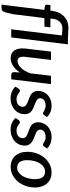

<svg xmlns="http://www.w3.org/2000/svg" viewBox="763 -1537 898 2464"><g transform="rotate(90 1212.0 -305.0)"><path d="M212 -426 161.5 -18.5 137.5 80Q130.5 101.5 117.8 113Q105 124.5 82 124.5H39.5L107 -424.5L63.5 -431.5Q51.5 -434 45 -440Q38.5 -446 40 -457.5L45 -503H116.5L119.5 -528Q124.5 -569.5 141 -606.8Q157.5 -644 185.2 -672.2Q213 -700.5 251.8 -717.2Q290.5 -734 340.5 -734Q378 -734 412 -731Q446 -728 479 -727.5H549L460 0H356L435 -649.5Q412.5 -652 390.2 -654.5Q368 -657 347.5 -657Q293.5 -657 260.5 -623.8Q227.5 -590.5 220.5 -528L218 -503H331L322 -426Z M1059.5 -510 998 0H944.5Q905.5 0 905.5 -38L910.5 -111.5Q871.5 -52 823.2 -22.2Q775 7.5 724 7.5Q692 7.5 667 -5.2Q642 -18 626 -42.8Q610 -67.5 604 -103.5Q598 -139.5 603.5 -186L642 -510H749L710.5 -186Q703.5 -131.5 716.8 -106.5Q730 -81.5 764.5 -81.5Q785.5 -81.5 808 -93.2Q830.5 -105 851.5 -126.5Q872.5 -148 890.5 -178.5Q908.5 -209 921 -246.5L952.5 -510Z M1455.5 -420.5Q1451 -413.5 1446.2 -410.5Q1441.5 -407.5 1434.5 -407.5Q1426.5 -407.5 1418 -412.8Q1409.5 -418 1397.8 -424.5Q1386 -431 1370 -436.2Q1354 -441.5 1331.5 -441.5Q1310.5 -441.5 1293.8 -436Q1277 -430.5 1265 -421Q1253 -411.5 1246.8 -398.5Q1240.5 -385.5 1240.5 -371Q1240.5 -354.5 1249.2 -343.2Q1258 -332 1272.5 -323.5Q1287 -315 1305.5 -308Q1324 -301 1343.2 -293.5Q1362.5 -286 1381 -276.2Q1399.5 -266.5 1414 -252.8Q1428.5 -239 1437.2 -219.5Q1446 -200 1446 -173Q1446 -137 1431.8 -104Q1417.5 -71 1390.8 -46.2Q1364 -21.5 1326.2 -6.8Q1288.5 8 1242 8Q1193.5 8 1154.2 -9.8Q1115 -27.5 1091.5 -54.5L1118 -95.5Q1123 -103 1129.5 -107.2Q1136 -111.5 1145.5 -111.5Q1154.5 -111.5 1163 -104.8Q1171.5 -98 1183.2 -89.8Q1195 -81.5 1212 -74.8Q1229 -68 1256 -68Q1278.5 -68 1296 -74.2Q1313.5 -80.5 1325.5 -91.5Q1337.5 -102.5 1344 -117Q1350.5 -131.5 1350.5 -147.5Q1350.5 -165.5 1341.8 -177.5Q1333 -189.5 1318.5 -198.2Q1304 -207 1285.8 -213.5Q1267.5 -220 1248.2 -227Q1229 -234 1210.8 -243Q1192.5 -252 1178 -265.5Q1163.5 -279 1154.8 -298.2Q1146 -317.5 1146 -345.5Q1146 -378.5 1159 -409.8Q1172 -441 1196.5 -465Q1221 -489 1256.5 -503.5Q1292 -518 1337.5 -518Q1385 -518 1421.2 -502Q1457.5 -486 1483 -459.5Z M1858.5 -420.5Q1854 -413.5 1849.2 -410.5Q1844.5 -407.5 1837.5 -407.5Q1829.5 -407.5 1821 -412.8Q1812.5 -418 1800.8 -424.5Q1789 -431 1773 -436.2Q1757 -441.5 1734.5 -441.5Q1713.5 -441.5 1696.8 -436Q1680 -430.5 1668 -421Q1656 -411.5 1649.8 -398.5Q1643.5 -385.5 1643.5 -371Q1643.5 -354.5 1652.2 -343.2Q1661 -332 1675.5 -323.5Q1690 -315 1708.5 -308Q1727 -301 1746.2 -293.5Q1765.5 -286 1784 -276.2Q1802.5 -266.5 1817 -252.8Q1831.5 -239 1840.2 -219.5Q1849 -200 1849 -173Q1849 -137 1834.8 -104Q1820.5 -71 1793.8 -46.2Q1767 -21.5 1729.2 -6.8Q1691.5 8 1645 8Q1596.5 8 1557.2 -9.8Q1518 -27.5 1494.5 -54.5L1521 -95.5Q1526 -103 1532.5 -107.2Q1539 -111.5 1548.5 -111.5Q1557.5 -111.5 1566 -104.8Q1574.5 -98 1586.2 -89.8Q1598 -81.5 1615 -74.8Q1632 -68 1659 -68Q1681.5 -68 1699 -74.2Q1716.5 -80.5 1728.5 -91.5Q1740.5 -102.5 1747 -117Q1753.5 -131.5 1753.5 -147.5Q1753.5 -165.5 1744.8 -177.5Q1736 -189.5 1721.5 -198.2Q1707 -207 1688.8 -213.5Q1670.5 -220 1651.2 -227Q1632 -234 1613.8 -243Q1595.5 -252 1581 -265.5Q1566.5 -279 1557.8 -298.2Q1549 -317.5 1549 -345.5Q1549 -378.5 1562 -409.8Q1575 -441 1599.5 -465Q1624 -489 1659.5 -503.5Q1695 -518 1740.5 -518Q1788 -518 1824.2 -502Q1860.5 -486 1886 -459.5Z M2131 -76.5Q2164.5 -76.5 2192 -95.2Q2219.5 -114 2238.8 -145.5Q2258 -177 2268.5 -218.2Q2279 -259.5 2279 -304.5Q2279 -370.5 2254.8 -402.2Q2230.5 -434 2183 -434Q2149 -434 2121.8 -415.5Q2094.5 -397 2075.5 -366Q2056.5 -335 2046 -293.5Q2035.5 -252 2035.5 -206.5Q2035.5 -76.5 2131 -76.5ZM2121.5 7.5Q2079.5 7.5 2044 -6.8Q2008.5 -21 1982.8 -48.2Q1957 -75.5 1942.5 -115.2Q1928 -155 1928 -205.5Q1928 -271 1948.8 -328Q1969.5 -385 2005.5 -427.2Q2041.5 -469.5 2089.8 -493.8Q2138 -518 2193 -518Q2235 -518 2270.5 -503.8Q2306 -489.5 2331.5 -462.2Q2357 -435 2371.5 -395.2Q2386 -355.5 2386 -305Q2386 -262 2376.5 -222Q2367 -182 2350 -147.2Q2333 -112.5 2308.8 -84Q2284.5 -55.5 2255.2 -35.2Q2226 -15 2192 -3.8Q2158 7.5 2121.5 7.5Z"/></g></svg>

Font: Lato SemiBold
Style: Italic
Weight: 600
Italic angle: -7°
Designer: Lukasz Dziedzic with Adam Twardoch and Botio Nikoltchev
Foundry: tyPoland Lukasz Dziedzic
Version: Version 2.015; 2015-08-06; http://www.latofonts.com/